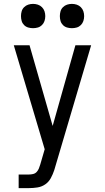

<svg xmlns="http://www.w3.org/2000/svg" viewBox="-20 -753 540 988"><path d="M76 215V145H129Q139 145 150 142.5Q161 140 168.5 132Q176 124 180 114Q184 104 187 94L210 15L51 -520H132L251 -105L368 -520H449L262 113Q261 116 260.5 118Q260 120 259 123Q252 144 241.5 163.5Q231 183 213 195.5Q195 208 173 211.5Q151 215 129 215ZM350 -608Q337 -608 325 -611.5Q313 -615 304 -624Q295 -633 291.5 -645Q288 -657 288 -670Q288 -683 291.5 -695Q295 -707 304 -716Q313 -725 325 -729Q337 -733 350 -733Q363 -733 375 -729Q387 -725 396 -716Q405 -707 409 -695Q413 -683 413 -670Q413 -657 409 -645Q405 -633 396 -624Q387 -615 375 -611.5Q363 -608 350 -608ZM150 -608Q137 -608 125 -611.5Q113 -615 104 -624Q95 -633 91.5 -645Q88 -657 88 -670Q88 -683 91.5 -695Q95 -707 104 -716Q113 -725 125 -729Q137 -733 150 -733Q163 -733 175 -729Q187 -725 196 -716Q205 -707 209 -695Q213 -683 213 -670Q213 -657 209 -645Q205 -633 196 -624Q187 -615 175 -611.5Q163 -608 150 -608Z"/></svg>

Font: Zed Sans
Style: Regular
Weight: 400
Designer: Belleve Invis
Foundry: Belleve Invis
Version: Version 1.0.0; ttfautohint (v1.8.4)